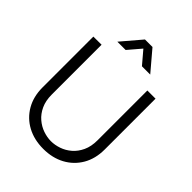

<svg xmlns="http://www.w3.org/2000/svg" viewBox="-263 -1077 1228 1228"><g transform="rotate(45 351.0 -462.5)"><path d="M201.5 -805 316.5 -940H384.5L499 -805H424L350.5 -891.5L276.5 -805ZM351 15Q268.5 15 205.2 -19Q142 -53 106 -115Q70 -177 70 -260V-719.5L144 -720V-269.5Q144 -213.5 163 -172.8Q182 -132 212.8 -105.8Q243.5 -79.5 280 -67Q316.5 -54.5 351 -54.5Q386 -54.5 422.5 -67Q459 -79.5 489.5 -105.8Q520 -132 539 -172.8Q558 -213.5 558 -269.5V-720H632V-260Q632 -177 596 -115.2Q560 -53.5 496.8 -19.2Q433.5 15 351 15Z"/></g></svg>

Font: Manrope ExtraLight
Style: Regular
Weight: 400
Version: Version 4.504